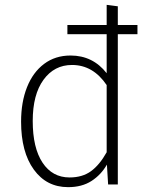

<svg xmlns="http://www.w3.org/2000/svg" viewBox="-20 -761 626 792"><path d="M547 -658V-620H466V0H426L421 -82Q397 -40 357.5 -14.5Q318 11 261 11Q172 11 119.5 -61.5Q67 -134 67 -259Q67 -340 91.5 -401.5Q116 -463 162 -497.5Q208 -532 271 -532Q363 -532 420 -459V-620H258V-658H420V-741L466 -735V-658ZM420 -133V-410Q364 -493 277 -493Q204 -493 159.5 -432Q115 -371 115 -262Q115 -151 155.5 -90Q196 -29 267 -29Q320 -29 355.5 -55Q391 -81 420 -133Z"/></svg>

Font: FiraGO ExtraLight
Style: Regular
Weight: 200
Designer: bBox Type
Foundry: bBox Type GmbH
Version: Version 1.001